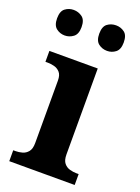

<svg xmlns="http://www.w3.org/2000/svg" viewBox="-144 -813 639 877"><g transform="rotate(20 175.5 -375.0)"><path d="M17 0V-53H29Q44 -53 60.5 -57.5Q77 -62 88.5 -76Q100 -90 100 -118V-422Q100 -449 88 -462Q76 -475 59.5 -479Q43 -483 29 -483H17V-536H252V-118Q252 -90 263.5 -76Q275 -62 292 -57.5Q309 -53 323 -53H335V0ZM264 -626Q240 -626 222 -640Q204 -654 204 -688Q204 -723 222 -736.5Q240 -750 264 -750Q287 -750 305 -736.5Q323 -723 323 -688Q323 -654 305 -640Q287 -626 264 -626ZM58 -626Q35 -626 17 -640Q-1 -654 -1 -688Q-1 -723 17 -736.5Q35 -750 58 -750Q81 -750 99.5 -736.5Q118 -723 118 -688Q118 -654 99.5 -640Q81 -626 58 -626Z"/></g></svg>

Font: Noto Serif Vithkuqi
Style: Bold
Weight: 700
Version: Version 1.005